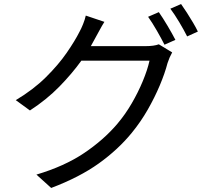

<svg xmlns="http://www.w3.org/2000/svg" viewBox="-20 -860 1040 949"><path d="M765 -800Q784 -773 807.5 -733.5Q831 -694 847 -663L793 -639Q778 -669 755 -709Q732 -749 712 -777ZM875 -840Q888 -822 904 -797Q920 -772 934.5 -747.5Q949 -723 958 -704L905 -680Q889 -712 866 -750.5Q843 -789 822 -817ZM496 -752Q484 -733 472 -710.5Q460 -688 452 -674L429 -632H700Q741 -632 765 -641L831 -601Q817 -576 808 -548Q795 -498 770 -438.5Q745 -379 710.5 -318.5Q676 -258 631 -203Q563 -120 468 -52Q373 16 233 69L160 3Q298 -38 395 -103Q492 -168 560 -248Q599 -294 631 -349Q663 -404 686 -459.5Q709 -515 719 -560H382Q336 -496 273.5 -432Q211 -368 128 -314L58 -365Q145 -417 207 -478.5Q269 -540 310 -599.5Q351 -659 373 -703Q381 -717 390.5 -740.5Q400 -764 404 -783Z"/></svg>

Font: Go Noto Kurrent-Regular
Style: Regular
Weight: 400
Designer: Monotype Design Team
Foundry: Monotype Imaging Inc.
Version: Version 2.012; ttfautohint (v1.8.4.7-5d5b)